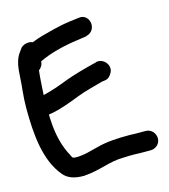

<svg xmlns="http://www.w3.org/2000/svg" viewBox="-101 -763 730 827"><g transform="rotate(-15 263.5 -350.0)"><path d="M172 -18C248 -23 292 -50 359 -50H361C375 -51 389 -51 405 -51C420 -50 439 -50 454 -50H478C500 -50 521 -67 521 -92C521 -114 504 -136 478 -136H454C438 -136 423 -136 408 -137H406C355 -137 307 -135 262 -123L226 -114C205 -108 192 -106 168 -104C144 -104 145 -105 139 -117V-118C114 -161 98 -219 95 -289L94 -311C94 -311 95 -311 97 -313C98 -313 103 -313 106 -314C151 -322 199 -341 238 -356C268 -368 319 -381 352 -390L367 -392C384 -395 391 -408 393 -411C418 -443 385 -486 349 -478V-477L332 -473C296 -464 245 -450 207 -436C169 -421 132 -408 94 -399C96 -435 98 -472 102 -507C111 -514 121 -526 121 -542C168 -565 229 -581 295 -590L336 -596L337 -597C392 -609 378 -692 323 -681L283 -676C254 -672 227 -666 203 -660C173 -652 138 -644 108 -631C92 -638 69 -635 55 -621L45 -607C21 -577 18 -537 16 -500C14 -458 7 -416 7 -365C7 -243 18 -128 80 -53C101 -26 134 -18 170 -18Z"/></g></svg>

Font: Stray Cat
Style: Blk
Weight: 900
Version: Version 1.0